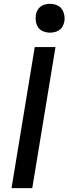

<svg xmlns="http://www.w3.org/2000/svg" viewBox="-20 -980 356 1000"><path d="M40 0 161 -735H269L148 0ZM240 -810Q223 -810 206 -816.5Q189 -823 179.5 -836.5Q170 -850 167 -867.5Q164 -885 167 -903Q169 -916 175.5 -927.5Q182 -939 192.5 -946.5Q203 -954 215.5 -957Q228 -960 241 -960Q258 -960 275 -953.5Q292 -947 301.5 -933.5Q311 -920 314.5 -902.5Q318 -885 315 -867Q312 -854 306 -842.5Q300 -831 289 -823.5Q278 -816 265.5 -813Q253 -810 240 -810Z"/></svg>

Font: Iosevka Aile Semibold
Style: Italic
Weight: 600
Italic angle: -9°
Designer: Belleve Invis
Foundry: Belleve Invis
Version: Version 31.1.0; ttfautohint (v1.8.4)